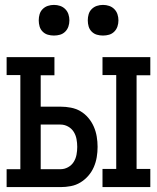

<svg xmlns="http://www.w3.org/2000/svg" viewBox="-20 -763 640 783"><path d="M398 0V-74H454V-457H398V-530H593V-456H537V-74H593V0ZM7 0V-73H63V-457H7V-530H202V-456H146V-328H227Q248 -328 269 -324Q290 -320 308 -309.5Q326 -299 340 -282.5Q354 -266 362.5 -246.5Q371 -227 374.5 -206Q378 -185 378 -164Q378 -143 374.5 -122Q371 -101 362.5 -81.5Q354 -62 340 -46Q326 -30 308 -19Q290 -8 269 -4Q248 0 227 0ZM146 -73H227Q243 -73 257.5 -81Q272 -89 280.5 -102.5Q289 -116 292 -132Q295 -148 295 -164Q295 -180 292 -196Q289 -212 280.5 -225.5Q272 -239 257.5 -247Q243 -255 227 -255H146ZM400 -618Q387 -618 375 -621.5Q363 -625 354 -634Q345 -643 341.5 -655Q338 -667 338 -680Q338 -693 341.5 -705Q345 -717 354 -726Q363 -735 375 -739Q387 -743 400 -743Q413 -743 425 -739Q437 -735 446 -726Q455 -717 459 -705Q463 -693 463 -680Q463 -667 459 -655Q455 -643 446 -634Q437 -625 425 -621.5Q413 -618 400 -618ZM200 -618Q187 -618 175 -621.5Q163 -625 154 -634Q145 -643 141.5 -655Q138 -667 138 -680Q138 -693 141.5 -705Q145 -717 154 -726Q163 -735 175 -739Q187 -743 200 -743Q213 -743 225 -739Q237 -735 246 -726Q255 -717 259 -705Q263 -693 263 -680Q263 -667 259 -655Q255 -643 246 -634Q237 -625 225 -621.5Q213 -618 200 -618Z"/></svg>

Font: Iosevka Curly Slab Extended
Style: Regular
Weight: 400
Width: 7
Monospace: yes
Designer: Belleve Invis
Foundry: Belleve Invis
Version: Version 11.1.0; ttfautohint (v1.8.3)